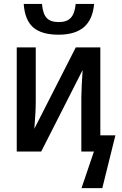

<svg xmlns="http://www.w3.org/2000/svg" viewBox="-20 -786 634 996"><path d="M402.8 189.9 467.3 0H401.9V-281.2Q402.3 -311 404.1 -346.4Q405.8 -381.8 408.7 -422.9L193.8 0H66.9V-540H165.5V-258.8Q165.5 -232.9 163.6 -198Q161.6 -163.1 158.2 -118.2L373 -540H500.5V-84H578.6L510.7 189.9ZM284.2 -606Q196.3 -606 152.6 -643.6Q108.9 -681.2 103 -765.6H197.8Q202.1 -714.8 221.9 -693.1Q241.7 -671.4 285.2 -671.4Q326.7 -671.4 347.4 -693.8Q368.2 -716.3 372.6 -765.6H468.3Q460.9 -684.1 415 -645Q369.1 -606 284.2 -606Z"/></svg>

Font: Open Sans
Style: Regular
Weight: 600
Width: 3
Foundry: Ascender Corporation
Version: Version 1.000